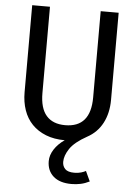

<svg xmlns="http://www.w3.org/2000/svg" viewBox="-61 -735 722 1022"><g transform="rotate(5 300.0 -224.0)"><path d="M531 -224Q531 -153 503 -99.5Q475 -46 421 -17Q356 19 331 56.5Q306 94 306 127Q306 150 320.5 165Q335 180 370 180Q390 180 406.5 175Q423 170 431 165L456 219Q432 231 408.5 236Q385 241 360 241Q297 241 263 211Q229 181 229 130Q229 98 249 67Q269 36 304 12Q247 12 203 -5.5Q159 -23 129 -54Q99 -85 84 -128.5Q69 -172 69 -224V-689H164V-228Q164 -147 198.5 -107.5Q233 -68 299 -68Q435 -68 435 -228V-689H531Z"/></g></svg>

Font: Wlorlttqgufhjawjgtejqphaquk
Style: Regular
Weight: 400
Monospace: yes
Designer: Carrois Corporate & Edenspiekermann
Foundry: Carrois Corporate GbR & Edenspiekermann AG
Version: Version 2.001